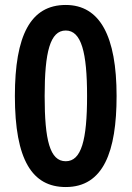

<svg xmlns="http://www.w3.org/2000/svg" viewBox="-20 -744 531 774"><path d="M450 -357C450 -598 383 -724 245 -724C103 -724 40 -601 40 -357C40 -99 110 10 245 10C397 10 450 -133 450 -357ZM160 -357C160 -534 182 -621 245 -621C308 -621 331 -533 331 -357C331 -179 308 -94 245 -94C181 -94 160 -179 160 -357Z"/></svg>

Font: Noto Sans Lao Condensed SemiBold
Style: Regular
Weight: 600
Width: 3
Designer: Monotype Design Team
Foundry: Monotype Imaging Inc.
Version: Version 2.003